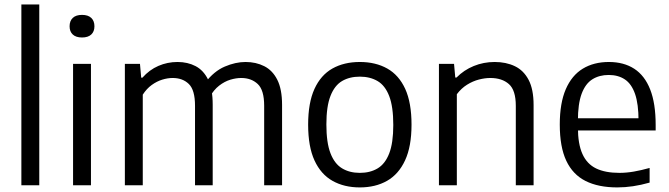

<svg xmlns="http://www.w3.org/2000/svg" viewBox="-20 -828 2990 858"><path d="M75.5 0V-808H155.5V0Z M306.5 0V-542.5H386.5V0ZM346.5 -660.5Q319.5 -660.5 305.2 -673.8Q291 -687 291 -710.5Q291 -734.5 305.2 -748Q319.5 -761.5 346.5 -761.5Q373.5 -761.5 387.8 -748Q402 -734.5 402 -710.5Q402 -687 387.8 -673.8Q373.5 -660.5 346.5 -660.5Z M538 0V-542.5H605.5L611 -481H616.5Q647.5 -516 687.8 -533.5Q728 -551 773.5 -551Q818.5 -551 854 -532.5Q889.5 -514 910 -472.2Q930.5 -430.5 930.5 -360.5V0H851.5V-355.5Q851.5 -425.5 824 -452.5Q796.5 -479.5 751.5 -479.5Q729 -479.5 704.8 -472Q680.5 -464.5 658 -448.2Q635.5 -432 618 -405V0ZM1160.5 0V-355.5Q1160.5 -425.5 1131.8 -452.5Q1103 -479.5 1058 -479.5Q1035 -479.5 1009.2 -471.8Q983.5 -464 959.2 -445.2Q935 -426.5 917 -394L897 -458.5Q936.5 -510 984.5 -530.5Q1032.5 -551 1077 -551Q1124 -551 1161 -532.2Q1198 -513.5 1219.2 -471.5Q1240.5 -429.5 1240.5 -359V0Z M1588 9.5Q1518 9.5 1466 -19.8Q1414 -49 1385.5 -110.8Q1357 -172.5 1357 -271Q1357 -368.5 1385.2 -430.5Q1413.5 -492.5 1465.5 -521.8Q1517.5 -551 1588 -551Q1658.5 -551 1710.5 -521.8Q1762.5 -492.5 1790.8 -430.8Q1819 -369 1819 -271Q1819 -173.5 1790.2 -111.5Q1761.5 -49.5 1709.8 -20Q1658 9.5 1588 9.5ZM1588 -55.5Q1634 -55.5 1667.5 -75.5Q1701 -95.5 1719.2 -142.2Q1737.5 -189 1737.5 -269.5Q1737.5 -351.5 1719.2 -398.8Q1701 -446 1667.2 -465.8Q1633.5 -485.5 1588 -485.5Q1542 -485.5 1508.5 -465.8Q1475 -446 1456.8 -399.2Q1438.5 -352.5 1438.5 -272Q1438.5 -190.5 1456.8 -143.2Q1475 -96 1508.5 -75.8Q1542 -55.5 1588 -55.5Z M1941.5 0V-542.5H2009L2014.5 -481.5H2020Q2053 -515 2097 -533Q2141 -551 2190.5 -551Q2241.5 -551 2280.8 -532.2Q2320 -513.5 2342.2 -471.2Q2364.5 -429 2364.5 -358.5V0H2285V-355Q2285 -425 2254.2 -452.2Q2223.5 -479.5 2171 -479.5Q2147 -479.5 2120 -472.5Q2093 -465.5 2067.2 -449.5Q2041.5 -433.5 2021.5 -407V0Z M2738.5 9.5Q2654 9.5 2596.8 -19.2Q2539.5 -48 2510.5 -109.8Q2481.5 -171.5 2481.5 -271.5Q2481.5 -367 2508.2 -429Q2535 -491 2584.2 -521Q2633.5 -551 2701 -551Q2767.5 -551 2814.2 -520.8Q2861 -490.5 2885.5 -428.2Q2910 -366 2910 -269.5V-245H2525V-299.5H2851L2833.5 -287.5Q2833.5 -363.5 2817.8 -408.5Q2802 -453.5 2772.2 -473.2Q2742.5 -493 2700 -493Q2658 -493 2627 -473.5Q2596 -454 2579.2 -409Q2562.5 -364 2562.5 -287.5V-259.5Q2562.5 -184.5 2582.8 -139.8Q2603 -95 2644 -75.2Q2685 -55.5 2748 -55.5Q2779 -55.5 2812.2 -61.2Q2845.5 -67 2883 -77.5V-12Q2844 -1 2808.8 4.2Q2773.5 9.5 2738.5 9.5Z"/></svg>

Font: Encode Sans Condensed Thin
Style: Regular
Weight: 400
Version: Version 3.002